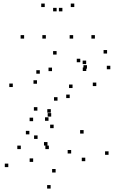

<svg xmlns="http://www.w3.org/2000/svg" viewBox="-20 -848 660 1097"><path d="M530.2 -356.2V-376.2H510.2V-356.2ZM476.8 -455.6V-475.6H456.8V-455.6ZM472.3 -481.8V-501.8H452.3V-481.8ZM303.4 -536.2V-556.2H283.4V-536.2ZM53.1 -350.7V-370.7H33.1V-350.7ZM272.5 -181.8V-201.8H252.5V-181.8ZM472.9 -442.4V-462.4H452.9V-442.4ZM610.3 -452.3V-472.3H590.3V-452.3ZM591.8 -542.1V-562.1H571.8V-542.1ZM438.6 -492.4V-512.4H418.6V-492.4ZM169.2 -155.7V-175.7H149.2V-155.7ZM147.8 -80.3V-100.3H127.8V-80.3ZM259.2 3.9V-16.1H239.2V3.9ZM386.6 29V9H366.6V29ZM467.2 72.9V52.9H447.2V72.9ZM297.8 137.6V117.6H277.8V137.6ZM169.4 77V57H149.4V77ZM251.3 -16.3V-36.3H231.3V-16.3ZM194.7 -54.3V-74.3H174.7V-54.3ZM98.9 3.9V-16.1H78.9V3.9ZM27.4 106.8V86.8H7.4V106.8ZM269.3 229.4V209.4H249.3V229.4ZM600.3 36.6V16.6H580.3V36.6ZM457.8 -84.8V-104.8H437.8V-84.8ZM286.5 -115.8V-135.8H266.5V-115.8ZM257.2 -157.8V-177.8H237.2V-157.8ZM270.3 -204.4V-224.4H250.3V-204.4ZM193.6 -215.8V-235.8H173.6V-215.8ZM378.3 -287.6V-307.6H358.3V-287.6ZM308.6 -272.8V-292.8H288.6V-272.8ZM191.3 -369.5V-389.5H171.3V-369.5ZM207.5 -426.9V-446.9H187.5V-426.9ZM277.2 -441.7V-461.7H257.2V-441.7ZM394.5 -345V-365H374.5V-345ZM242 -627.4V-647.4H222V-627.4ZM336.5 -783.1V-803.1H316.5V-783.1ZM303.5 -783.1V-803.1H283.5V-783.1ZM398 -627.4V-647.4H378V-627.4ZM522.2 -627.4V-647.4H502.2V-627.4ZM404.4 -807.7V-827.7H384.4V-807.7ZM235.6 -807.7V-827.7H215.6V-807.7ZM117.8 -627.4V-647.4H97.8V-627.4Z"/></svg>

Font: Monaspace Argon Dots Var
Style: Regular
Weight: 400
Designer: Riley Cran and the Lettermatic Team
Version: Version 1.100 (Monaspace Argon Dots)